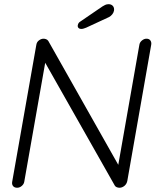

<svg xmlns="http://www.w3.org/2000/svg" viewBox="-20 -882 768 902"><path d="M668 -700.2Q680.7 -700.2 686.5 -691.9Q692.4 -683.6 690.4 -671.9L578.1 -32.2Q575.2 -17.6 564.5 -8.8Q553.7 0 541 0Q535.2 0 528.8 -2.4Q522.5 -4.9 519.5 -9.8L178.7 -611.3L198.2 -620.1L93.8 -27.3Q91.8 -16.6 82 -8.3Q72.3 0 60.5 0Q47.9 0 41.5 -7.8Q35.2 -15.6 37.1 -27.3L150.4 -669.9Q152.3 -684.6 163.1 -692.4Q173.8 -700.2 184.6 -700.2Q190.4 -700.2 196.8 -697.8Q203.1 -695.3 207 -689.5L543 -94.7L530.3 -77.1L634.8 -671.9Q636.7 -683.6 647 -691.9Q657.2 -700.2 668 -700.2ZM362.3 -746.1Q352.5 -746.1 348.1 -751.5Q343.8 -756.8 345.7 -764.6Q346.7 -769.5 349.6 -773.9Q352.5 -778.3 359.4 -782.2L460.9 -851.6Q466.8 -855.5 474.1 -858.9Q481.4 -862.3 490.2 -862.3Q502.9 -862.3 510.3 -854Q517.6 -845.7 515.6 -832Q513.7 -822.3 507.3 -814.5Q501 -806.6 492.2 -801.8L384.8 -752Q378.9 -750 373.5 -748Q368.2 -746.1 362.3 -746.1Z"/></svg>

Font: Quicksand
Style: Italic
Weight: 400
Designer: Andrew Paglinawan
Foundry: Andrew Paglinawan
Version: Version 3.006